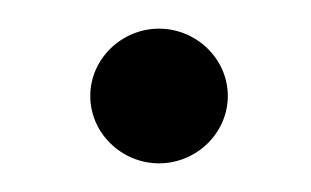

<svg xmlns="http://www.w3.org/2000/svg" viewBox="-20 -113 217 134"><path d="M43 -46C43 -20 65 1 91 1C117 1 139 -20 139 -46C139 -72 117 -93 91 -93C65 -93 43 -72 43 -46Z"/></svg>

Font: Charger Sport
Style: Lit
Weight: 300
Designer: Jasper
Foundry: Cannot Into Space Fonts
Version: Version 1.1